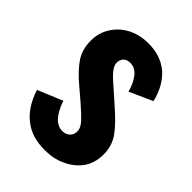

<svg xmlns="http://www.w3.org/2000/svg" viewBox="-179 -675 771 771"><g transform="rotate(45 206.5 -289.0)"><path d="M94 -27C62 -51 38 -88 21 -139L127 -183C147 -124 175 -94 210 -94C223 -94 234 -98 242 -106C250 -113 254 -124 254 -137C254 -148 248 -161 236 -175C224 -188 206 -205 182 -226L128 -272C96 -299 72 -325 57 -348C42 -371 34 -399 34 -432C34 -463 42 -490 58 -514C73 -537 94 -556 120 -569C146 -582 175 -588 206 -588C253 -588 291 -575 322 -549C352 -522 373 -485 384 -438L286 -394C280 -418 270 -439 257 -456C244 -473 228 -481 210 -481C198 -481 188 -478 181 -471C174 -464 170 -454 170 -443C170 -431 176 -419 187 -406C198 -393 215 -377 240 -356L294 -308C326 -280 351 -254 368 -230C385 -206 394 -178 394 -145C394 -113 386 -85 370 -62C353 -39 331 -21 304 -9C277 4 247 10 214 10C165 10 125 -2 94 -27Z"/></g></svg>

Font: Oswald SemiBold
Style: Regular
Weight: 400
Version: Version